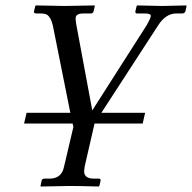

<svg xmlns="http://www.w3.org/2000/svg" viewBox="-20 -451 701 701"><path d="M213.9 157.2 248 12.2 245.1 0H67.9L77.1 -39.1H236.8L172.9 -357.9Q166 -387.7 151.9 -397Q145 -401.9 125 -401.9H112.8Q103 -401.9 104 -409.2L108.9 -429.2L110.8 -431.2Q202.6 -429.2 215.8 -429.2Q215.8 -429.2 325.2 -431.2L326.2 -429.2L321.8 -410.2Q319.8 -402.3 313 -401.9H285.2Q260.3 -401.9 256.8 -389.2Q254.9 -382.3 258.8 -359.9L316.9 -47.9L516.1 -359.9Q529.3 -383.8 529.8 -389.2Q530.8 -391.1 530.8 -393.1Q530.8 -401.9 507.8 -401.9H479Q474.1 -401.9 474.1 -409.2L479 -429.2L481 -431.2Q560.1 -429.2 571.8 -429.2Q571.8 -429.2 660.2 -431.2L661.1 -429.2L657.2 -410.2Q654.3 -402.3 646 -401.9H624Q585 -401.9 557.1 -357.9L350.1 -39.1H509.8L501 0H325.2L289.1 157.2Q287.1 171.4 287.1 173.8Q287.1 200.7 321.8 201.2H340.8Q348.6 201.2 347.2 209L342.8 228L339.8 230Q272 228 232.9 228Q232.9 228 128.9 230L127.9 228L131.8 209Q133.8 201.2 142.1 201.2H161.1Q205.1 201.2 213.9 157.2Z"/></svg>

Font: Linux Libertine
Style: Italic
Weight: 400
Italic angle: -12°
Designer: Philipp H. Poll
Foundry: Philipp H. Poll
Version: Version 5.1.6 ; ttfautohint (v0.9)